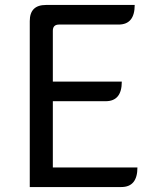

<svg xmlns="http://www.w3.org/2000/svg" viewBox="-20 -754 628 774"><path d="M100 0V-669Q100 -734 165 -734H523Q523 -655 458 -655H218Q193 -655 193 -630V-425H471Q471 -346 406 -346H193V-79H534Q534 0 469 0Z"/></svg>

Font: Swei Toothpaste CJK TC
Style: Regular
Weight: 400
Version: Version 1.0